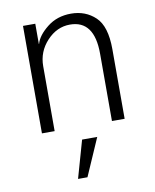

<svg xmlns="http://www.w3.org/2000/svg" viewBox="-86 -595 727 902"><g transform="rotate(-10 277.5 -144.5)"><path d="M83 0V-512.7H141.6V-416H142.6Q153.3 -455.1 200.7 -492.7Q248 -530.3 314.5 -530.3Q383.8 -530.3 430.7 -485.8Q477.5 -441.4 477.5 -332V0H417V-321.3Q417 -480.5 300.8 -480.5Q238.3 -480.5 190.9 -429.7Q143.6 -378.9 143.6 -309.6V0ZM212.9 240.2 263.7 61.5H335.9L257.8 240.2Z"/></g></svg>

Font: Gothic A1 Light
Style: Regular
Weight: 300
Version: Version 2.50